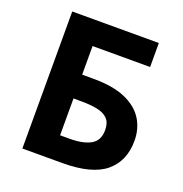

<svg xmlns="http://www.w3.org/2000/svg" viewBox="-128 -827 895 940"><g transform="rotate(20 319.0 -357.0)"><path d="M89.8 0V-713.9H541V-588.9H241.2V-439.9H300.8Q401.4 -439.9 466.1 -412.1Q530.8 -384.3 561.8 -335.2Q592.8 -286.1 592.8 -223.1Q592.8 -117.2 522.2 -58.6Q451.7 0 297.9 0ZM241.2 -124H292Q360.8 -124 400.4 -146.2Q439.9 -168.5 439.9 -223.1Q439.9 -261.2 420.7 -281.2Q401.4 -301.3 365.5 -308.6Q329.6 -315.9 279.8 -315.9H241.2Z"/></g></svg>

Font: Wonky
Style: Regular
Weight: 400
Designer: Monotype Design Team
Foundry: Monotype Imaging Inc.
Version: Version 3.000